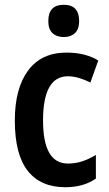

<svg xmlns="http://www.w3.org/2000/svg" viewBox="-20 -773 456 803"><path d="M253 10Q150 10 96 -58.5Q42 -127 42 -269Q42 -403 97.5 -478Q153 -553 258 -553Q299 -553 332 -544.5Q365 -536 391 -520L358 -428Q334 -440 310 -447Q286 -454 264 -454Q160 -454 160 -269Q160 -89 264 -89Q296 -89 324.5 -98.5Q353 -108 381 -125V-26Q329 10 253 10ZM247 -753Q311 -753 311 -685Q311 -651 293.5 -634.5Q276 -618 247 -618Q217 -618 199.5 -634.5Q182 -651 182 -685Q182 -753 247 -753Z"/></svg>

Font: Noto Sans Myanmar Condensed SemiBold
Style: Regular
Weight: 600
Width: 3
Designer: Monotype Design Team
Foundry: Monotype Imaging Inc.
Version: Version 2.107; ttfautohint (v1.8.4.7-5d5b)